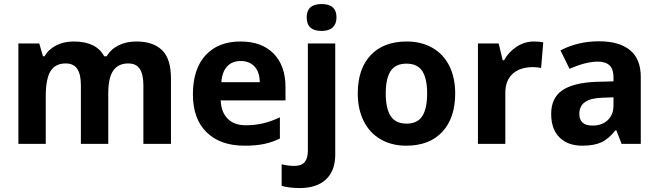

<svg xmlns="http://www.w3.org/2000/svg" viewBox="-20 -726 3324 969"><path d="M526.4 0H388.2V-295.9Q388.2 -351.1 369.9 -378.4Q351.6 -405.8 312 -405.8Q258.8 -405.8 234.9 -366.7Q210.9 -327.6 210.9 -238.8V0H72.8V-506.8H178.2L196.8 -441.9H204.6Q225.1 -477.1 263.7 -496.8Q302.2 -516.6 352.1 -516.6Q465.8 -516.6 505.9 -441.9H518.6Q538.6 -477.5 578.4 -497.1Q618.2 -516.6 668 -516.6Q753.9 -516.6 798.3 -472.4Q842.8 -428.2 842.8 -330.6V0H703.6V-295.9Q703.6 -351.1 685.3 -378.4Q667 -405.8 627.4 -405.8Q576.7 -405.8 551.5 -369.6Q526.4 -333.5 526.4 -254.4Z M1194.8 -418Q1150.9 -418 1125.7 -390.1Q1100.6 -362.3 1097.2 -311H1291Q1290.5 -362.3 1264.6 -390.1Q1238.8 -418 1194.8 -418ZM1214.4 9.3Q1091.8 9.3 1022.7 -58.3Q953.6 -126 953.6 -250Q953.6 -377.4 1017.3 -447Q1081.1 -516.6 1193.8 -516.6Q1301.3 -516.6 1361.1 -455.3Q1420.9 -394 1420.9 -286.1V-219.2H1093.8Q1096.2 -160.2 1128.9 -127Q1161.6 -93.8 1220.7 -93.8Q1266.1 -93.8 1306.9 -103.3Q1347.7 -112.8 1392.6 -133.8V-26.9Q1356 -8.8 1314.7 0.2Q1273.4 9.3 1214.4 9.3Z M1492.7 223.1Q1439.5 223.1 1401.4 211.9V103Q1433.1 111.3 1466.3 111.3Q1501.5 111.3 1517.6 92Q1533.7 72.8 1533.7 34.7V-506.8H1671.9V54.7Q1671.9 135.7 1625.2 179.4Q1578.6 223.1 1492.7 223.1ZM1527.8 -638.2Q1527.8 -705.6 1603 -705.6Q1678.2 -705.6 1678.2 -638.2Q1678.2 -606 1659.4 -587.9Q1640.6 -569.8 1603 -569.8Q1527.8 -569.8 1527.8 -638.2Z M1926.8 -254.4Q1926.8 -179.2 1951.4 -140.6Q1976.1 -102.1 2032.2 -102.1Q2087.4 -102.1 2111.6 -140.4Q2135.7 -178.7 2135.7 -254.4Q2135.7 -329.6 2111.3 -367.2Q2086.9 -404.8 2031.2 -404.8Q1976.1 -404.8 1951.4 -367.4Q1926.8 -330.1 1926.8 -254.4ZM2277.3 -254.4Q2277.3 -130.4 2212.2 -60.5Q2147 9.3 2030.3 9.3Q1957 9.3 1901.4 -22.7Q1845.7 -54.7 1815.7 -114.7Q1785.6 -174.8 1785.6 -254.4Q1785.6 -378.4 1850.6 -447.5Q1915.5 -516.6 2033.2 -516.6Q2106 -516.6 2161.9 -484.9Q2217.8 -453.1 2247.6 -393.6Q2277.3 -334 2277.3 -254.4Z M2674.8 -516.6Q2703.1 -516.6 2721.7 -512.2L2710.9 -382.8Q2694.3 -387.2 2670.4 -387.2Q2604 -387.2 2567.1 -353.3Q2530.3 -319.3 2530.3 -257.8V0H2392.1V-506.8H2496.6L2517.1 -421.9H2523.9Q2547.4 -464.4 2587.6 -490.5Q2627.9 -516.6 2674.8 -516.6Z M3117.2 0 3090.3 -68.8H3086.9Q3051.8 -24.9 3014.9 -7.8Q2978 9.3 2918.5 9.3Q2845.7 9.3 2803.7 -32.5Q2761.7 -74.2 2761.7 -151.4Q2761.7 -231.9 2818.1 -270.3Q2874.5 -308.6 2988.3 -313L3076.2 -315.4V-337.9Q3076.2 -415 2997.6 -415Q2936.5 -415 2854.5 -378.4L2808.6 -471.7Q2896.5 -517.6 3002.9 -517.6Q3105 -517.6 3159.4 -473.1Q3213.9 -428.7 3213.9 -337.9V0ZM3076.2 -234.9 3022.9 -232.9Q2962.4 -231.4 2933.1 -211.4Q2903.8 -191.4 2903.8 -150.4Q2903.8 -92.3 2970.7 -92.3Q3018.6 -92.3 3047.4 -119.9Q3076.2 -147.5 3076.2 -193.4Z"/></svg>

Font: Bpm'online Open Sans
Style: Bold
Weight: 700
Foundry: Ascender Corporation
Version: Version 1.10